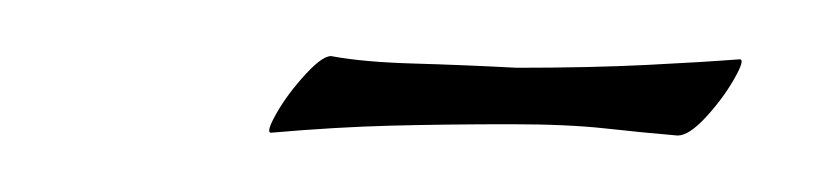

<svg xmlns="http://www.w3.org/2000/svg" viewBox="-20 -192 289 68"><path d="M220 -144Q208 -145 194.5 -146.5Q181 -148 161 -148Q138 -148 118.5 -147.5Q99 -147 76 -145Q74 -145 78 -152Q82 -159 88.5 -166Q95 -173 98 -172Q109 -170 126.5 -169.5Q144 -169 163 -168Q189 -168 209 -169Q229 -170 242 -171Q244 -171 240 -164Q236 -157 230 -150.5Q224 -144 220 -144Z"/></svg>

Font: Italianno
Style: Regular
Weight: 400
Designer: Robert E. Leuschke
Foundry: Robert E. Leuschke
Version: Version 1.100; ttfautohint (v1.8.3)